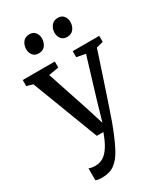

<svg xmlns="http://www.w3.org/2000/svg" viewBox="-248 -887 1070 1239"><g transform="rotate(-30 287.0 -268.0)"><path d="M133 251Q118 251 104.8 249Q91.5 247 84.5 243.5V154.5Q91 158.5 105 160.8Q119 163 133.5 163Q154.5 163 174.2 155.5Q194 148 212.8 130Q231.5 112 249.5 80.2Q267.5 48.5 285 0H236L48 -492.5L2 -506V-551H241V-506L166 -493.5L265.5 -194.5L309.5 -54.5L350 -195L440.5 -493.5L374.5 -506V-551H572V-506L521.5 -493.5Q491.5 -402.5 466.5 -327.2Q441.5 -252 421.8 -192.8Q402 -133.5 387.2 -90.8Q372.5 -48 363 -21.2Q353.5 5.5 349 15Q319 92 290.5 144.8Q262 197.5 225.2 224.2Q188.5 251 133 251ZM178 -648Q150 -648 135.2 -666.8Q120.5 -685.5 120.5 -712Q120.5 -740.5 137 -763Q153.5 -785.5 185.5 -785.5H186.5Q214.5 -785.5 229.2 -766.8Q244 -748 244 -722Q244 -693 227.8 -670.5Q211.5 -648 179 -648ZM389.5 -648Q362 -648 347 -666.8Q332 -685.5 332 -712Q332 -740.5 348.8 -763Q365.5 -785.5 397.5 -785.5H398.5Q426.5 -785.5 441.2 -766.8Q456 -748 456 -722Q456 -693 439.5 -670.5Q423 -648 390.5 -648Z"/></g></svg>

Font: Merriweather 28pt
Style: Regular
Weight: 400
Version: Version 2.100